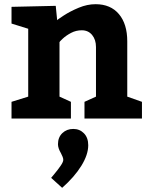

<svg xmlns="http://www.w3.org/2000/svg" viewBox="-20 -568 725 920"><path d="M438 -547.9Q509.8 -547.9 549.8 -500.5Q589.8 -453.1 589.8 -370.1V-105L660.2 -80.1V0H384.8V-80.1L439.9 -105V-342.8Q439.9 -377.9 421.4 -400.4Q402.8 -422.9 372.1 -422.9Q344.2 -422.9 320.6 -410.4Q296.9 -397.9 281 -383.1Q265.1 -368.2 265.1 -366.2V-105L319.8 -80.1V0H35.2V-80.1L115.2 -105V-430.2L35.2 -455.1V-535.2L247.1 -540L253.9 -471.2Q253.9 -473.1 285.4 -493.7Q316.9 -514.2 357.4 -531Q397.9 -547.9 438 -547.9ZM331.1 49.8Q361.8 49.8 382.3 70.8Q402.8 91.8 402.8 127.9Q402.8 172.9 369.9 226.3Q336.9 279.8 277.8 332L225.1 284.2Q229 279.3 242.9 262.7Q256.8 246.1 270 227.1Q283.2 208 283.2 198.2Q283.2 190.4 279.5 182.1Q275.9 173.8 272 166Q257.8 142.1 257.8 123Q257.8 89.8 278.8 69.8Q299.8 49.8 331.1 49.8Z"/></svg>

Font: Kadwa
Style: Regular
Weight: 400
Designer: Sol Matas
Foundry: Sol Matas
Version: Version 1.000;PS 001.000;hotconv 1.0.70;makeotf.lib2.5.58329